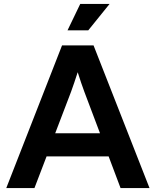

<svg xmlns="http://www.w3.org/2000/svg" viewBox="-20 -961 796 981"><path d="M12 0 297 -729H458L744 0H596L535 -162H218L156 0ZM343 -492 262 -280H491L411 -492Q395 -535 377 -592Q368 -563 359.5 -539Q351 -515 343 -492ZM325 -806 390 -941H540L431 -806Z"/></svg>

Font: BDO Grotesk DemiBold
Style: Regular
Weight: 600
Designer: Deni Anggara
Foundry: Lokal Container
Version: Version 2.000